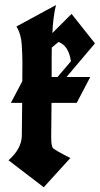

<svg xmlns="http://www.w3.org/2000/svg" viewBox="-20 -770 407 782"><path d="M266.6 -126.5Q182.6 -33.7 158.2 -7.3Q73.2 -71.8 14.6 -117.2Q67.9 -164.1 68.8 -216.8L70.3 -351.1H24.4L70.8 -439L71.3 -512.2Q71.3 -543.9 68.6 -587.9Q65.9 -631.8 46.9 -662.1L208 -749.5Q195.8 -699.2 193.4 -635.3L271.5 -713.4L366.7 -593.3L251 -456.5H347.7L292.5 -351.1H189.9L188.5 -213.4Q188.5 -176.8 194.8 -168Q201.2 -159.2 266.6 -126.5ZM190.9 -576.2Q190.4 -557.1 190.4 -538.1V-456.5H214.4L269 -520.5Q259.3 -584.5 218.3 -599.1Z"/></svg>

Font: UnifrakturCook
Style: Bold
Weight: 700
Designer: j. 'mach' wust
Version: Version 2011-09-01